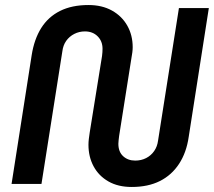

<svg xmlns="http://www.w3.org/2000/svg" viewBox="-20 -732 851 764"><path d="M504 12Q450 12 411.5 -10Q373 -32 352.5 -70Q332 -108 332 -156Q332 -167 333.5 -179.5Q335 -192 337 -205L386 -509Q387 -516 387.5 -524Q388 -532 388 -538Q388 -568 368.5 -587.5Q349 -607 318 -607Q295 -607 275.5 -597Q256 -587 243.5 -569.5Q231 -552 228 -527L145 0H26L106 -512Q116 -576 144 -620.5Q172 -665 219 -688.5Q266 -712 332 -712Q386 -712 425.5 -690Q465 -668 486.5 -630Q508 -592 508 -544Q508 -534 506.5 -523Q505 -512 503 -501L454 -191Q453 -182 452 -174Q451 -166 451 -160Q451 -128 470 -110.5Q489 -93 518 -93Q542 -93 561.5 -103Q581 -113 593.5 -131Q606 -149 609 -173L692 -700H811L731 -188Q722 -125 692.5 -80Q663 -35 616 -11.5Q569 12 504 12Z"/></svg>

Font: MuseoModerno Thin Medium
Style: Italic
Weight: 500
Italic angle: -9°
Version: Version 1.003